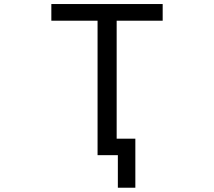

<svg xmlns="http://www.w3.org/2000/svg" viewBox="-20 -752 1040 933"><path d="M637.7 -78.1V160.2H552.7V2H540H509.8H454.1V-651.4H229.5V-732.4H770.5V-651.4H546.9V-78.1Z"/></svg>

Font: GenEi Gothic M Regular
Style: Regular
Weight: 400
Designer: o_tamon (Modified); [Source Han Sans]
Ryoko NISHIZUKA  (kana & ideographs); Paul D. Hunt (Latin, Greek & Cyrillic); Wenl
Version: Version 1.1a;Original Version 1.004